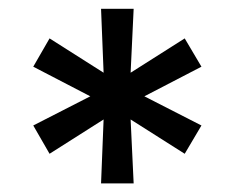

<svg xmlns="http://www.w3.org/2000/svg" viewBox="-20 -727 534 437"><path d="M210 -309.6 215.8 -455.1 92.8 -377 55.7 -441.4 185.5 -507.8 55.7 -575.2 92.8 -639.6 215.8 -561.5 210 -707H284.2L277.3 -561.5L400.4 -639.6L438.5 -575.2L308.6 -507.8L438.5 -441.4L400.4 -377L277.3 -455.1L284.2 -309.6Z"/></svg>

Font: Pretendard Medium
Style: Regular
Weight: 500
Designer: Base glyphs from Inter by Rasmus Andersson; Hangeul glyphs from Noto Sans CJK(Source Han Sans) by Jang Soo-young and Kan
Foundry: Kil Hyung-jin
Version: Version 1.309